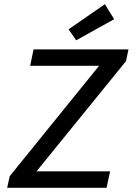

<svg xmlns="http://www.w3.org/2000/svg" viewBox="-20 -890 640 910"><path d="M132 -52 107 -78H502L485 0H14L26 -55L477 -612L511 -578H123L139 -656H589L577 -600ZM341 -699 305 -751 477 -870 521 -799Z"/></svg>

Font: Source Code Pro ExtraLight Medium
Style: Italic
Weight: 500
Italic angle: -11°
Monospace: yes
Version: Version 1.016;hotconv 1.0.116;makeotfexe 2.5.65601